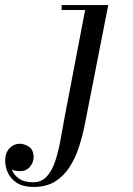

<svg xmlns="http://www.w3.org/2000/svg" viewBox="-188 -480 526 760"><path d="M240.5 -460 148 11.5Q138.5 59 124 103.2Q109.5 147.5 86.2 183Q63 218.5 28.8 239.2Q-5.5 260 -54.5 260Q-95 260 -119.8 244.8Q-144.5 229.5 -156 205.5Q-167.5 181.5 -167.5 156Q-167.5 125 -150.5 107Q-133.5 89 -110.5 89Q-91.5 89 -73.2 101Q-55 113 -55 143Q-55 162 -69.2 179.8Q-83.5 197.5 -108.5 197.5Q-127 197.5 -141 191.5Q-133 213 -112.5 227.2Q-92 241.5 -57.5 241.5Q-23.5 241.5 -2.5 218.2Q18.5 195 31 156.8Q43.5 118.5 51.8 72.2Q60 26 68.5 -20L149 -440.5H56V-460Z"/></svg>

Font: Bodoni* 11pt
Style: Italic
Weight: 400
Italic angle: -13°
Version: Version 2.3